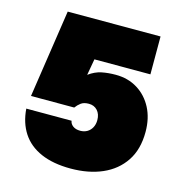

<svg xmlns="http://www.w3.org/2000/svg" viewBox="-105 -795 860 901"><g transform="rotate(15 325.0 -344.0)"><path d="M317 10Q232 10 172.5 -16Q113 -42 81 -91Q49 -140 44 -208H264Q266 -193 279.5 -183Q293 -173 315 -173Q334 -173 348.5 -181.5Q363 -190 371.5 -205.5Q380 -221 380 -242Q380 -271 364 -288.5Q348 -306 322 -306Q298 -306 284 -295.5Q270 -285 260 -271H50L114 -698H565V-514H293L279 -435Q309 -457 340.5 -463.5Q372 -470 409 -470Q469 -470 515 -441.5Q561 -413 587 -363Q613 -313 613 -247Q613 -162 575 -105Q537 -48 470.5 -19Q404 10 317 10Z"/></g></svg>

Font: Azeret Mono Thin Black
Style: Regular
Weight: 900
Version: Version 1.002